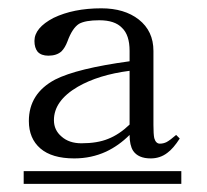

<svg xmlns="http://www.w3.org/2000/svg" viewBox="-20 -746 509 471"><path d="M38.1 -326.2V-294.9H424.8V-326.2ZM420.9 -406.2 412.1 -415Q397.5 -402.3 388.7 -397.5Q380.9 -393.6 372.1 -393.6Q362.3 -393.6 358.4 -407.2Q356.4 -417 356.4 -439.5V-621.1Q356.4 -669.9 320.3 -698.2Q285.2 -725.6 228.5 -725.6Q160.2 -725.6 111.3 -702.1Q64.5 -677.7 64.5 -645.5Q64.5 -628.9 72.3 -619.1Q81.1 -609.4 98.6 -609.4Q119.1 -609.4 130.9 -620.1Q139.6 -628.9 145.5 -644.5Q157.2 -676.8 173.8 -687.5Q189.5 -696.3 223.6 -696.3Q261.7 -696.3 279.3 -677.7Q297.9 -660.2 297.9 -621.1V-595.7Q168.9 -578.1 115.2 -550.8Q50.8 -516.6 50.8 -449.2Q50.8 -406.2 79.1 -381.8Q107.4 -357.4 162.1 -357.4Q204.1 -357.4 240.2 -374Q271.5 -388.7 297.9 -415Q297.9 -389.6 306.6 -376Q319.3 -357.4 349.6 -357.4Q373 -357.4 390.6 -371.1Q405.3 -381.8 420.9 -406.2ZM297.9 -572.3V-440.4Q272.5 -416 245.1 -405.3Q218.8 -394.5 179.7 -394.5Q149.4 -394.5 130.9 -411.1Q112.3 -426.8 112.3 -451.2Q112.3 -499 170.9 -533.2Q221.7 -562.5 297.9 -572.3Z"/></svg>

Font: Batang
Style: Regular
Weight: 400
Version: Version 2.21